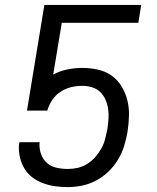

<svg xmlns="http://www.w3.org/2000/svg" viewBox="-20 -755 640 783"><path d="M256 8Q230 8 205 4.5Q180 1 156.5 -7.5Q133 -16 113.5 -30.5Q94 -45 81 -65.5Q68 -86 62 -110.5Q56 -135 57 -161L59 -175H142L141 -169Q140 -146 148 -125Q156 -104 172 -90Q188 -76 210.5 -71Q233 -66 257 -66Q277 -66 297 -70.5Q317 -75 335.5 -86.5Q354 -98 368.5 -114.5Q383 -131 393.5 -150Q404 -169 409 -189Q414 -209 418 -229Q421 -250 422.5 -270.5Q424 -291 421 -311Q418 -331 410 -349Q402 -367 388.5 -380Q375 -393 355.5 -399Q336 -405 315 -405Q293 -405 270 -399.5Q247 -394 226.5 -380.5Q206 -367 192.5 -346.5Q179 -326 173 -304H90L161 -735H556L544 -662H232L197 -451Q225 -466 255.5 -472Q286 -478 315 -478Q348 -478 379.5 -471Q411 -464 435.5 -446.5Q460 -429 476 -402.5Q492 -376 499.5 -345.5Q507 -315 506 -282.5Q505 -250 500 -217Q495 -188 486 -159Q477 -130 461 -103.5Q445 -77 422 -55Q399 -33 371.5 -18.5Q344 -4 314.5 2Q285 8 256 8Z"/></svg>

Font: Iosevka Custom Oblique
Style: Regular
Weight: 400
Italic angle: -9°
Designer: Belleve Invis
Foundry: Belleve Invis
Version: Version 27.0.1